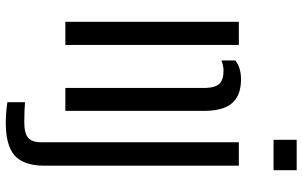

<svg xmlns="http://www.w3.org/2000/svg" viewBox="-211 -629 1046 664"><g transform="rotate(90 312.0 -297.0)"><path d="M284 0V-487Q283 -519 269.2 -533Q255.5 -547 225 -547Q206 -547 189 -539.5V-588Q214.5 -607.5 254 -607.5Q309.5 -607.5 336.2 -577.2Q363 -547 363.5 -481V0ZM55.5 0V-600H135.5V0ZM463.5 -720V-800H568.5V-720ZM404.5 206Q389.5 206 369 204.5Q348.5 203 333.5 200.5V139.5Q363 142 403 142Q440.5 142 456.2 128.8Q472 115.5 472 83.5V-600H553V76Q552 145.5 517.2 175.8Q482.5 206 404.5 206Z"/></g></svg>

Font: Big Shoulders Stencil Text
Style: Regular
Weight: 400
Designer: Patric King
Foundry: XO Type Co
Version: Version 1.000